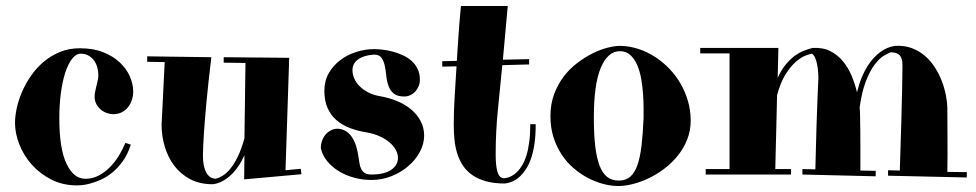

<svg xmlns="http://www.w3.org/2000/svg" viewBox="-20 -579 3238 637"><path d="M421.9 -274.9Q421.9 -260.7 417.5 -247.3Q413.1 -233.9 404.8 -223.4Q396.5 -212.9 384 -206.5Q371.6 -200.2 355 -200.2Q345.7 -200.2 335 -203.9Q324.2 -207.5 315.2 -214.8Q306.2 -222.2 300 -233.2Q293.9 -244.1 293.9 -258.8Q293.9 -267.1 295.9 -276.1Q297.9 -285.2 300 -294.4Q302.2 -303.7 304.2 -312Q306.2 -320.3 306.2 -327.1Q306.2 -361.8 289.6 -381.3Q272.9 -400.9 248 -400.9Q232.4 -400.9 219.2 -384Q206.1 -367.2 196.5 -337.9Q187 -308.6 181.9 -269.8Q176.8 -231 176.8 -187Q176.8 -85.4 200.7 -35.6Q224.6 14.2 263.2 14.2Q286.6 14.2 306.9 3.7Q327.1 -6.8 344.2 -23.9Q361.3 -41 374.3 -62.3Q387.2 -83.5 396 -105L414.1 -99.1Q403.3 -65.9 386.7 -43.2Q370.1 -20.5 351.1 -5.4Q332 9.8 312.7 18.1Q293.5 26.4 277.1 30.5Q260.7 34.7 249.5 35.4Q238.3 36.1 235.8 36.1Q188 36.1 149.7 16.4Q111.3 -3.4 84.7 -33.7Q58.1 -64 43.9 -100.6Q29.8 -137.2 29.8 -170.9Q29.8 -193.4 35.6 -220.5Q41.5 -247.6 53.5 -275.1Q65.4 -302.7 83.5 -328.6Q101.6 -354.5 125.5 -374.5Q149.4 -394.5 179.2 -406.7Q209 -418.9 245.1 -418.9Q289.1 -418.9 322.3 -405.8Q355.5 -392.6 377.7 -371.6Q399.9 -350.6 410.9 -325.2Q421.9 -299.8 421.9 -274.9Z M939.5 -387.2 927.2 -14.2 978 -19 980 -1 790 16.1 791 -64Q782.7 -45.9 773.9 -32.2Q765.1 -18.6 756.1 -8.5Q747.1 1.5 738.3 8.5Q729.5 15.6 721.7 20Q703.1 30.8 685.1 32.2Q642.6 32.2 610.8 15.4Q579.1 -1.5 558.1 -29.3Q537.1 -57.1 526.6 -92.5Q516.1 -127.9 516.1 -165L526.4 -373L468.3 -374V-392.1L681.2 -389.2Q670.4 -299.8 664.8 -238.5Q659.2 -177.2 656.7 -139.2Q653.8 -94.2 653.3 -66.9Q653.3 -41.5 657.2 -25.9Q661.1 -10.3 667.5 -1.5Q673.8 7.3 681.2 10.5Q688.5 13.7 695.3 14.2Q705.6 11.7 718 4.4Q730.5 -2.9 743.4 -18.3Q756.3 -33.7 768.6 -58.6Q780.8 -83.5 791 -120.1L794.4 -370.1L722.2 -371.1V-389.2Z M1212.4 18.1Q1182.6 18.1 1154.8 10.5Q1127 2.9 1104.2 -11Q1081.5 -24.9 1065.7 -44.2Q1049.8 -63.5 1044.4 -86.9Q1044.4 -100.6 1048.6 -112.3Q1052.7 -124 1060.3 -132.8Q1067.9 -141.6 1078.1 -146.7Q1088.4 -151.9 1100.1 -151.9Q1114.3 -151.9 1127.9 -143.6Q1141.6 -135.3 1151.4 -118.2Q1159.2 -104 1162.8 -89.8Q1166.5 -75.7 1168.7 -62.5Q1170.9 -49.3 1172.6 -37.8Q1174.3 -26.4 1178.5 -18.1Q1182.6 -9.8 1190.4 -4.9Q1198.2 0 1212.4 0Q1235.4 0 1252 -4.4Q1268.6 -8.8 1279.3 -16.6Q1290 -24.4 1295.2 -34.2Q1300.3 -43.9 1300.3 -55.2Q1300.3 -67.9 1293.5 -81.1Q1286.6 -94.2 1273.4 -105.7Q1260.3 -117.2 1240.5 -126.5Q1220.7 -135.7 1194.3 -140.1Q1164.6 -145 1139.4 -154.8Q1114.3 -164.6 1095.7 -180.9Q1077.1 -197.3 1066.7 -220.9Q1056.2 -244.6 1056.2 -277.8Q1056.2 -311 1071 -336.7Q1085.9 -362.3 1109.4 -379.9Q1132.8 -397.5 1162.1 -406.7Q1191.4 -416 1220.2 -416Q1232.4 -416 1248.5 -414.3Q1264.6 -412.6 1281.5 -408.2Q1298.3 -403.8 1314.9 -396.5Q1331.5 -389.2 1344.5 -377.9Q1357.4 -366.7 1365.2 -351.1Q1373 -335.4 1373 -314.9Q1373 -303.2 1368.9 -293Q1364.7 -282.7 1357.7 -275.1Q1350.6 -267.6 1341.1 -263.2Q1331.5 -258.8 1321.3 -258.8Q1297.9 -258.8 1285.9 -269Q1273.9 -279.3 1268.6 -294.9Q1263.2 -310.5 1261.5 -328.4Q1259.8 -346.2 1256.3 -361.8Q1252.9 -377.4 1245.4 -387.7Q1237.8 -397.9 1220.2 -397.9Q1187 -395.5 1168.2 -382.1Q1149.4 -368.7 1149.4 -346.2Q1149.4 -331.5 1155.8 -317.6Q1162.1 -303.7 1174.1 -292Q1186 -280.3 1203.1 -271.7Q1220.2 -263.2 1241.2 -259.8Q1270 -254.9 1296.4 -244.1Q1322.8 -233.4 1343 -216.8Q1363.3 -200.2 1375.2 -178Q1387.2 -155.8 1387.2 -128.9Q1387.2 -102.1 1373.3 -75.7Q1359.4 -49.3 1335.4 -28.6Q1311.5 -7.8 1279.8 5.1Q1248 18.1 1212.4 18.1Z M1447.3 -376 1495.6 -377Q1498 -414.6 1501 -459.2Q1503.9 -503.9 1509.3 -559.1H1664.6L1648.4 -380.9L1735.4 -382.8V-365.2L1646.5 -362.8Q1639.6 -290.5 1632.1 -217.3Q1624.5 -144 1624.5 -66.9Q1624.5 -29.3 1630.1 -9.8Q1635.7 9.8 1649.4 12.2H1654.3Q1678.2 9.3 1697.3 -10.3Q1705.1 -18.6 1712.9 -31.5Q1720.7 -44.4 1726.6 -63.2Q1732.4 -82 1735.8 -107.7Q1739.3 -133.3 1739.3 -167H1757.3Q1757.3 -129.9 1753.2 -101.8Q1749 -73.7 1741.7 -53Q1734.4 -32.2 1725.1 -18.1Q1715.8 -3.9 1706.1 5.4Q1683.1 26.9 1654.3 29.8Q1618.2 29.8 1591.6 22.2Q1564.9 14.6 1546.1 1.2Q1527.3 -12.2 1515.4 -30.5Q1503.4 -48.8 1496.8 -70.3Q1490.2 -91.8 1487.8 -115.7Q1485.4 -139.6 1485.4 -164.1Q1485.4 -209.5 1488.3 -256.3Q1491.2 -303.2 1494.6 -358.9L1447.3 -357.9Z M2271.5 -179.2Q2271.5 -145.5 2260 -116.5Q2248.5 -87.4 2229.2 -63.2Q2210 -39.1 2185.3 -20.3Q2160.6 -1.5 2134 11.5Q2107.4 24.4 2081.1 31.2Q2054.7 38.1 2032.2 38.1H2027.3Q2004.9 37.6 1979.7 30.8Q1954.6 23.9 1929.9 11Q1905.3 -2 1883.1 -21Q1860.8 -40 1843.8 -65.7Q1826.7 -91.3 1816.4 -123.3Q1806.2 -155.3 1806.2 -193.8Q1806.2 -233.4 1818.4 -266.4Q1830.6 -299.3 1850.3 -325.2Q1870.1 -351.1 1895.3 -370.1Q1920.4 -389.2 1946 -401.9Q1971.7 -414.6 1995.4 -420.7Q2019 -426.8 2036.6 -426.8H2040.5Q2070.3 -425.8 2099.1 -416.3Q2127.9 -406.7 2153.6 -390.1Q2179.2 -373.5 2200.9 -350.8Q2222.7 -328.1 2238.3 -300.8Q2253.9 -273.4 2262.7 -242.7Q2271.5 -211.9 2271.5 -179.2ZM2115.2 -187Q2115.2 -199.2 2115.2 -220.7Q2115.2 -242.2 2113.5 -266.8Q2111.8 -291.5 2107.4 -316.9Q2103 -342.3 2094.2 -362.8Q2085.4 -383.3 2071.5 -396.2Q2057.6 -409.2 2036.6 -409.2Q1996.6 -409.2 1973.4 -354.5Q1950.2 -299.8 1950.2 -189Q1950.2 -133.8 1954.8 -94.2Q1959.5 -54.7 1969.2 -29.3Q1979 -3.9 1994.6 8.1Q2010.3 20 2032.2 20H2036.6Q2057.6 19 2071.5 6.8Q2085.4 -5.4 2094.5 -30.5Q2103.5 -55.7 2108.2 -94.2Q2112.8 -132.8 2115.2 -187Z M3187.5 9.8 2926.3 3.9V-14.2L2965.3 -13.2Q2968.8 -114.7 2970.5 -181.9Q2972.2 -249 2973.1 -288.1Q2974.1 -334 2974.1 -358.9Q2974.6 -374.5 2971.4 -383.8Q2968.3 -393.1 2962.6 -397.7Q2957 -402.3 2950 -403.8Q2942.9 -405.3 2936 -405.8Q2926.8 -402.8 2911.9 -393.8Q2897 -384.8 2881.6 -364.3Q2866.2 -343.8 2852.8 -309.6Q2839.4 -275.4 2832 -222.2Q2832.5 -218.8 2832.8 -214.4Q2833 -210 2833.3 -201.9Q2833.5 -193.8 2833.7 -180.4Q2834 -167 2834.2 -145Q2834.5 -123 2834.5 -90.8Q2834.5 -58.6 2834.5 -13.2L2885.3 -12.2V5.9L2642.1 0V-18.1L2685.1 -17.1Q2687 -104 2689 -162.8Q2690.9 -221.7 2692.4 -256.8Q2694.3 -297.9 2695.3 -321.8Q2694.3 -356 2688.2 -376.5Q2682.1 -397 2673.3 -400.9Q2666.5 -399.9 2651.9 -394.3Q2637.2 -388.7 2620.1 -373.8Q2603 -358.9 2586.2 -332.3Q2569.3 -305.7 2558.1 -263.2L2552.2 -18.1H2604.5V0H2321.3V-18.1H2400.4V-401.9H2303.2V-419.9H2562.5L2560.1 -320.8Q2572.3 -347.2 2586.7 -364.7Q2601.1 -382.3 2616.5 -393.6Q2631.8 -404.8 2647 -410.6Q2662.1 -416.5 2675.3 -419.9H2677.2Q2710.4 -421.9 2735.1 -409.2Q2759.8 -396.5 2777.1 -375.2Q2794.4 -354 2805.7 -326.9Q2816.9 -299.8 2823.2 -272.9Q2830.1 -300.8 2839.1 -322.3Q2848.1 -343.8 2858.4 -359.9Q2868.7 -376 2879.2 -387.2Q2889.6 -398.4 2899.9 -405.8Q2923.3 -423.3 2949.2 -426.8Q2980.5 -428.7 3005.4 -419.2Q3030.3 -409.7 3049.3 -393.1Q3068.4 -376.5 3082.3 -354.5Q3096.2 -332.5 3105 -309.1Q3113.8 -285.6 3118.2 -262.9Q3122.6 -240.2 3123 -222.2Q3123 -168.9 3123.5 -116.5Q3124 -64 3123 -8.8L3187.5 -7.8Z"/></svg>

Font: Purple Purse
Style: Regular
Weight: 400
Designer: Astigmatic (AOETI)
Foundry: Astigmatic (AOETI)
Version: Version 1.000